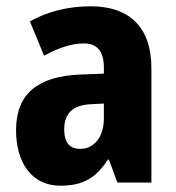

<svg xmlns="http://www.w3.org/2000/svg" viewBox="-20 -580 560 610"><path d="M268 -560C196 -560 130 -543 75 -512L120 -403C168 -429 208 -442 247 -442C289 -442 310 -416 310 -366V-346L232 -343C101 -337 31 -283 31 -166C31 -67 78 10 172 10C246 10 285 -16 323 -73H326L353 0H461V-363C461 -495 390 -560 268 -560ZM271 -249 310 -251V-203C310 -144 278 -107 235 -107C203 -107 184 -125 184 -169C184 -218 210 -247 271 -249Z"/></svg>

Font: Noto Sans Malayalam Condensed ExtraBold
Style: Regular
Weight: 800
Width: 3
Designer: Jelle Bosma - Monotype Design Team
Foundry: Monotype Imaging Inc.
Version: Version 2.104